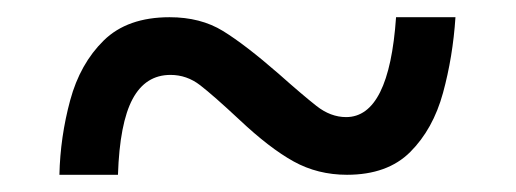

<svg xmlns="http://www.w3.org/2000/svg" viewBox="-20 -468 599 223"><path d="M49 -265Q50 -309 61.5 -351.5Q73 -394 100.5 -421Q128 -448 177 -448Q213 -448 239 -432Q265 -416 304 -382Q331 -358 347.5 -345Q364 -332 382 -332Q432 -332 440 -448H509Q506 -402 494.5 -360Q483 -318 456.5 -291.5Q430 -265 383 -265Q349 -265 321 -280.5Q293 -296 258 -329Q228 -357 212.5 -369Q197 -381 178 -381Q149 -381 134 -353Q119 -325 117 -265Z"/></svg>

Font: Noto Serif Toto SemiBold
Style: Regular
Weight: 600
Designer: Monotype Design Team
Foundry: Monotype Imaging Inc.
Version: Version 2.001; ttfautohint (v1.8.4.7-5d5b)